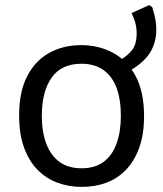

<svg xmlns="http://www.w3.org/2000/svg" viewBox="-20 -723 640 753"><path d="M301 10Q249 10 204 -7Q159 -24 125.5 -59Q92 -94 73.5 -146.5Q55 -199 55 -270Q55 -363 86.5 -424Q118 -485 173 -515.5Q228 -546 298 -546Q368 -546 424 -515.5Q480 -485 512.5 -423.5Q545 -362 545 -267Q545 -197 526.5 -145Q508 -93 475.5 -58.5Q443 -24 398.5 -7Q354 10 301 10ZM300 -63Q352 -63 386 -88Q420 -113 437 -159.5Q454 -206 454 -269Q454 -333 437 -378.5Q420 -424 385.5 -448.5Q351 -473 299 -473Q221 -473 182.5 -418.5Q144 -364 144 -269Q144 -206 161.5 -159.5Q179 -113 213.5 -88Q248 -63 300 -63ZM450 -487Q479 -503 497.5 -526Q516 -549 516 -594Q516 -611 512 -628.5Q508 -646 496 -672L565 -703L577 -695Q586 -667 589.5 -646Q593 -625 593 -607Q593 -571 580.5 -540Q568 -509 541 -483.5Q514 -458 472 -436Z"/></svg>

Font: Noto Sans Mono
Style: Regular
Weight: 400
Designer: Monotype Design Team
Foundry: Monotype Imaging Inc.
Version: Version 2.014